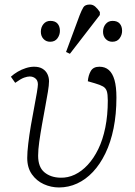

<svg xmlns="http://www.w3.org/2000/svg" viewBox="-20 -811 594 846"><path d="M240 15Q205 15 173 0.5Q141 -14 120.5 -43Q100 -72 100 -115Q100 -140 104.5 -178Q109 -216 116 -257.5Q123 -299 130.5 -337Q138 -375 142.5 -403Q147 -431 147 -439Q147 -456 136.5 -465Q126 -474 111 -474Q101 -474 86.5 -469Q72 -464 47 -446L28 -473Q41 -485 58 -495Q75 -505 94 -511Q113 -517 130 -517Q153 -517 167.5 -508Q182 -499 189 -484.5Q196 -470 196 -453Q196 -436 191 -406Q186 -376 179 -338.5Q172 -301 165 -261.5Q158 -222 153 -186.5Q148 -151 148 -125Q148 -75 175.5 -52Q203 -29 246 -28Q279 -27 309.5 -41.5Q340 -56 366.5 -84.5Q393 -113 413 -154Q433 -195 444 -249Q455 -303 455 -368Q455 -396 450.5 -409.5Q446 -423 434 -430Q422 -437 398 -444L367 -453Q369 -479 380 -498Q391 -517 418 -517Q443 -517 459.5 -502.5Q476 -488 484.5 -458.5Q493 -429 493 -381Q493 -308 480.5 -246Q468 -184 444.5 -135.5Q421 -87 389.5 -53.5Q358 -20 320 -2.5Q282 15 240 15ZM288 -574 271 -582 331 -744Q340 -767 347.5 -779Q355 -791 376 -791Q389 -791 399.5 -782Q410 -773 420 -758V-745ZM201 -627Q183 -627 171.5 -639.5Q160 -652 160 -671Q160 -691 171.5 -705Q183 -719 202 -719Q223 -719 233.5 -707Q244 -695 244 -675Q244 -657 233 -642Q222 -627 201 -627ZM475 -627Q457 -627 445.5 -639.5Q434 -652 434 -671Q434 -691 445.5 -705Q457 -719 476 -719Q497 -719 507.5 -707Q518 -695 518 -675Q518 -657 507 -642Q496 -627 475 -627Z"/></svg>

Font: Literata ExtraLight
Style: Italic
Weight: 250
Italic angle: -2°
Designer: Latin by Veronika Burian and Jose Scaglione. Greek by Irene Vlachou. Cyrillic by Vera Evstafieva
Foundry: TypeTogether
Version: Version 3.002